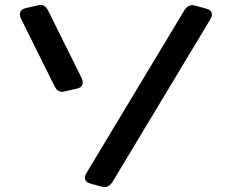

<svg xmlns="http://www.w3.org/2000/svg" viewBox="-20 -711 942 782"><path d="M313 -392Q317 -384 317 -375Q317 -356 293 -350L245 -339Q237 -337 234 -337Q214 -337 203 -358L65 -636Q61 -644 61 -653Q61 -672 85 -678L133 -689Q141 -691 144 -691Q164 -691 175 -670ZM437 32Q424 51 406 51Q403 51 400 50.5Q397 50 394 49L349 37Q326 31 326 13Q326 4 332 -6L732 -671Q745 -690 763 -690Q766 -690 769 -689.5Q772 -689 775 -688L820 -676Q843 -670 843 -652Q843 -644 837 -633Z"/></svg>

Font: Yusei Magic
Style: Regular
Weight: 400
Designer: Tanukizamurai
Foundry: Yusei Magic Project
Version: Version 1.200